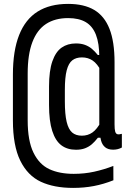

<svg xmlns="http://www.w3.org/2000/svg" viewBox="-20 -745 660 971"><path d="M324.5 -653.5Q258.3 -653.5 212.8 -623.8Q167.3 -594 143.7 -531.8Q120 -469.5 120 -373.3V-136.8Q120 -33 149.2 26.8Q178.3 86.5 229.2 110.3Q280.2 134.2 352.8 134.2Q406.8 134.2 455.7 123.5Q504.5 112.8 553.2 94.2L553.5 166.7Q504.3 186.3 454.8 195.8Q405.3 205.3 349.7 205.3Q253.3 205.3 186.5 174.2Q119.7 143 82.5 67.4Q45.3 -8.2 45.3 -136.5V-368Q45.3 -488.5 76.8 -568Q108.2 -647.5 170.2 -686.4Q232.2 -725.3 324.5 -725.3Q405 -725.3 456.7 -694.6Q508.3 -663.8 533.8 -599Q559.3 -534.2 559.3 -429.8V-115.8Q559.3 -91 562.5 -79.8Q565.7 -68.7 573.5 -66.3Q581.3 -64 596.3 -68.2V1Q576.8 12 552.2 12Q526.5 12 511.5 -0.5Q496.5 -13 490.8 -35.1Q485 -57.2 486 -90H482.2V-455.3Q482.2 -525.5 465.2 -569.2Q448.2 -612.8 413.5 -633.2Q378.8 -653.5 324.5 -653.5ZM364.2 -525.3Q389.8 -525.3 409.4 -518.2Q429 -511 444.1 -498.5Q459.2 -486 474.8 -466.7H492.5V-384Q472 -423 448.6 -438.8Q425.2 -454.7 394.5 -454.7Q364.7 -454.7 345.8 -440.1Q326.8 -425.5 317.4 -389.5Q308 -353.5 308 -290V-232.7Q308 -166.7 317.1 -128.8Q326.2 -91 344.8 -74.9Q363.5 -58.8 394.3 -58.8Q424.2 -58.8 447.4 -75Q470.7 -91.2 492.5 -132V-48.3H475Q459.2 -28.2 444.5 -15.5Q429.8 -2.8 410.2 4.8Q390.7 12.3 364.2 12.3Q320.2 12.3 290.2 -10.3Q260.2 -33 244.1 -83.1Q228 -133.2 228 -214V-307.3Q228 -386.7 244.8 -435Q261.7 -483.3 291.8 -504.3Q321.8 -525.3 364.2 -525.3Z"/></svg>

Font: Monaspace Radon Var
Style: Regular
Weight: 400
Designer: Riley Cran and the Lettermatic Team
Version: Version 1.000 (Monaspace Radon Var)